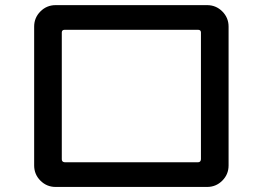

<svg xmlns="http://www.w3.org/2000/svg" viewBox="-20 -740 1040 760"><path d="M224.6 -611.3V-109.4Q224.6 -98.6 236.3 -97.7H763.7Q774.4 -97.7 775.4 -109.4V-611.3Q775.4 -622.1 763.7 -622.1H236.3Q224.6 -622.1 224.6 -611.3ZM200.2 0Q165 0 140.1 -24.9Q115.2 -49.8 115.2 -85V-634.8Q115.2 -669.9 140.1 -694.8Q165 -719.7 200.2 -719.7H799.8Q835 -719.7 859.9 -694.8Q884.8 -669.9 884.8 -634.8V-85Q884.8 -49.8 859.9 -24.9Q835 0 799.8 0H224.6Z"/></svg>

Font: Rounded-X Mgen+ 1m medium
Style: Regular
Weight: 500
Designer: [Source Han Sans]
Ryoko NISHIZUKA  (kana & ideographs); Paul D. Hunt (Latin, Greek & Cyrillic); Wenlong ZHANG  (bopomofo
Version: Version 1.059.20150602